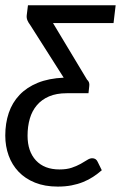

<svg xmlns="http://www.w3.org/2000/svg" viewBox="-21 -526 458 728"><path d="M85 -506H417.5L409.5 -438.5H180L309 -224Q319.5 -215 317.5 -200L314.5 -172.5H232Q193 -172.5 165 -160.5Q137 -148.5 118.8 -127Q100.5 -105.5 92 -76Q83.5 -46.5 83.5 -11.5Q83.5 48 115.2 82.2Q147 116.5 204.5 116.5Q232 116.5 251.5 109.8Q271 103 285 95.2Q299 87.5 309.2 80.8Q319.5 74 328.5 74Q343 74 349 87L365 119.5Q349.5 133 332 144.5Q314.5 156 294 164.2Q273.5 172.5 249.8 177Q226 181.5 198 181.5Q149 181.5 111.8 166.5Q74.5 151.5 49.5 125.2Q24.5 99 11.8 63.8Q-1 28.5 -1 -12Q-1 -58.5 12.2 -97.8Q25.5 -137 53 -166Q80.5 -195 122.2 -212Q164 -229 220.5 -231.5L93 -432Q87 -439.5 83 -448.8Q79 -458 80.5 -469.5Z"/></svg>

Font: Lato 2
Style: Italic
Weight: 400
Italic angle: -7°
Designer: Lukasz Dziedzic with Adam Twardoch and Botio Nikoltchev
Foundry: tyPoland Lukasz Dziedzic
Version: Version 2.015; 2015-08-06; http://www.latofonts.com/